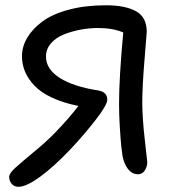

<svg xmlns="http://www.w3.org/2000/svg" viewBox="-20 -633 669 734"><path d="M50.8 81.1Q34.2 81.1 24.7 69.8Q15.1 58.6 15.1 43Q15.1 29.8 38.8 8.3Q62.5 -13.2 108.6 -51.3Q154.8 -89.4 187 -122.1Q241.2 -177.7 279.8 -228Q222.7 -239.3 179.7 -259.3Q136.7 -279.3 112.1 -305.2Q87.4 -331.1 75.7 -359.1Q64 -387.2 64 -418Q64 -454.1 83.5 -487.8Q103 -521.5 140.9 -550Q178.7 -578.6 241.9 -595.7Q305.2 -612.8 384.8 -612.8Q459 -612.8 500 -590.1Q541 -567.4 541 -511.2Q541 -507.3 532.5 -405Q523.9 -302.7 523.9 -241.2Q523.9 -183.6 533.4 -99.9Q543 -16.1 543 -14.2Q543 4.4 533.4 18.8Q523.9 33.2 507.8 33.2Q485.4 33.2 469.7 13.7Q454.1 -5.9 448.2 -38.1Q446.8 -44.9 443.8 -72.5Q440.9 -100.1 438 -147.5Q435.1 -194.8 435.1 -235.8Q435.1 -335.4 451.2 -508.8Q412.1 -525.9 355 -525.9Q321.8 -525.9 288.6 -519.8Q255.4 -513.7 224.6 -501.5Q193.8 -489.3 174.8 -467.3Q155.8 -445.3 155.8 -417Q155.8 -368.7 208.3 -335.2Q260.7 -301.8 356 -287.1Q390.1 -281.2 390.1 -252Q390.1 -231.9 345.9 -175Q301.8 -118.2 249 -62Q186 4.4 133.3 42.7Q80.6 81.1 50.8 81.1Z"/></svg>

Font: Shantell Sans Irregular Bouncy
Style: Regular
Weight: 400
Designer: Stephen Nixon, Anya Danilova, Shantell Martin
Foundry: Arrow Type
Version: Version 1.006;[9816181b4]